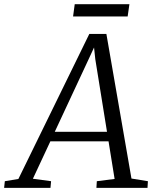

<svg xmlns="http://www.w3.org/2000/svg" viewBox="-80 -914 754 934"><path d="M-60 0 -56.5 -32.5 9.5 -43.5 354.5 -749H437.5L559.5 -45.5L639.5 -32.5L637.5 0H389L391 -32.5L477.5 -43.5L448 -226.5H165L80 -44.5L168.5 -32.5L165.5 0ZM186.5 -273H440.5L383.5 -626.5L377.5 -683L353.5 -631ZM283.5 -893.5H549.5L541 -834H275.5Z"/></svg>

Font: Merriweather 36pt Light
Style: Italic
Weight: 300
Italic angle: -7.8°
Version: Version 2.101